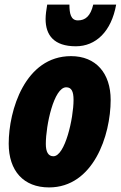

<svg xmlns="http://www.w3.org/2000/svg" viewBox="-20 -808 527 838"><path d="M311 -606C398 -606 466 -670 487 -788H387C375 -737 352 -719 320 -719C289 -719 283 -749 283 -788H186C182 -764 179 -743 179 -725C179 -655 215 -606 311 -606ZM194 10C387 10 463 -216 463 -372C463 -488 399 -563 290 -563C89 -563 18 -326 18 -181C18 -62 83 10 194 10ZM213 -126C190 -126 180 -146 180 -180C180 -261 215 -427 269 -427C292 -427 301 -409 301 -372C301 -292 264 -126 213 -126Z"/></svg>

Font: Noto Sans UI Condensed Black
Style: Italic
Weight: 900
Width: 3
Italic angle: -192°
Designer: Monotype Design Team
Foundry: Monotype Imaging Inc.
Version: Version 1.901